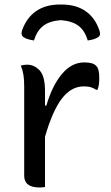

<svg xmlns="http://www.w3.org/2000/svg" viewBox="-20 -824 490 849"><path d="M249 -735Q199 -731 171.5 -710Q144 -689 130 -645Q117 -647 104.5 -650.5Q92 -654 82 -661Q71 -671 78 -691Q98 -746 140 -775Q182 -804 245 -804H253Q316 -804 358 -775Q400 -746 419 -691Q427 -670 416 -661Q406 -654 394 -650.5Q382 -647 368 -645Q355 -689 327 -710Q299 -731 249 -735ZM179 3Q172 4 166.5 4.5Q161 5 155 5Q87 5 87 -47V-442Q87 -473 83.5 -494Q80 -515 72 -534Q80 -536 86.5 -537Q93 -538 100 -538Q132 -538 155.5 -512.5Q179 -487 179 -422V-357H185Q211 -446 254 -497Q297 -548 352 -548Q391 -548 404 -534Q412 -527 415.5 -514Q419 -501 419 -479Q419 -465 417.5 -452Q416 -439 411 -427H405Q395 -434 382.5 -438Q370 -442 350 -442Q295 -442 253.5 -388Q212 -334 179 -219Z"/></svg>

Font: Recursive Sn Csl St
Style: Regular
Weight: 400
Version: Version 1.079;hotconv 1.0.112;makeotfexe 2.5.65598; ttfautoh